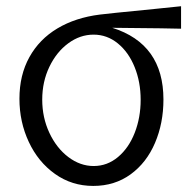

<svg xmlns="http://www.w3.org/2000/svg" viewBox="-20 -602 640 632"><path d="M44 -277Q44 -355 76.8 -414Q109.5 -473 169 -508.5Q228.5 -544 308.5 -554Q325.5 -556.5 488.5 -572.5L576 -581.5V-507.5Q542.5 -508.5 509.2 -508.8Q476 -509 443 -509.5Q411.5 -509.5 349.5 -510.5Q518 -457.5 518 -274.5Q518 -196.5 490.2 -131.5Q462.5 -66.5 410 -28.2Q357.5 10 287 10Q216.5 10 161 -29.5Q105.5 -69 74.8 -134.8Q44 -200.5 44 -277ZM443 -273.5Q443 -332 423.2 -381Q403.5 -430 368 -459Q332.5 -488 288 -488Q243.5 -488 204.8 -459.5Q166 -431 142.5 -382Q119 -333 119 -274Q119 -215 142.5 -164.8Q166 -114.5 205 -85Q244 -55.5 288.5 -55.5Q333 -55.5 368.5 -85.2Q404 -115 423.5 -165Q443 -215 443 -273.5Z"/></svg>

Font: JuliaMono Light
Style: Regular
Weight: 300
Monospace: yes
Designer: cormullion
Foundry: corm
Version: Version 0.054; ttfautohint (v1.8.4)